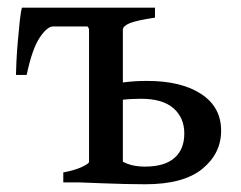

<svg xmlns="http://www.w3.org/2000/svg" viewBox="-20 -474 627 499"><path d="M118.2 -405.3Q102.5 -405.3 83 -376Q63.5 -346.7 49.3 -279.3H21.5Q21.5 -290 22.7 -314.5Q23.9 -338.9 26.4 -367.7Q28.8 -396.5 31.5 -420.7Q34.2 -444.8 37.1 -454.1H281.2L244.1 -405.3ZM382.8 -428.2Q334.5 -420.9 316.9 -413.6Q299.3 -406.2 299.3 -396.5V-34.7Q299.3 -24.4 356.4 -20.5V0H144.5V-25.9Q173.8 -31.2 192.6 -40Q211.4 -48.8 211.4 -53.2V-396.5Q211.4 -406.7 190.9 -415Q170.4 -423.3 143.1 -428.2V-454.1H382.8ZM357.4 4.9Q335.4 4.9 304.7 4.2Q273.9 3.4 241.9 2.2Q210 1 185.1 0L299.3 -53.7Q322.8 -41 356.9 -41Q407.7 -41 433.3 -63.5Q459 -85.9 459 -127Q459 -168 430.9 -192.6Q402.8 -217.3 346.7 -217.3Q319.8 -217.3 297.4 -214.6Q274.9 -211.9 259.3 -209L255.4 -251.5Q276.4 -256.8 304 -260.3Q331.5 -263.7 362.3 -263.7Q451.2 -263.7 502.9 -229.7Q554.7 -195.8 554.7 -134.3Q554.7 -75.2 505.9 -35.2Q457 4.9 357.4 4.9Z"/></svg>

Font: Gentium Book Plus
Style: Regular
Weight: 400
Designer: Victor Gaultney, Annie Olsen, Iska Routamaa, Becca Hirsbrunner
Foundry: SIL International
Version: Version 6.101